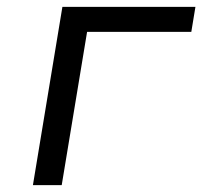

<svg xmlns="http://www.w3.org/2000/svg" viewBox="-20 -540 640 560"><path d="M76 0 162 -520H550L538 -447H234L160 0Z"/></svg>

Font: Iosevka Custom Oblique
Style: Regular
Weight: 400
Italic angle: -9°
Designer: Belleve Invis
Foundry: Belleve Invis
Version: Version 27.0.1